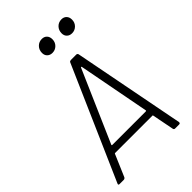

<svg xmlns="http://www.w3.org/2000/svg" viewBox="-264 -1002 1100 1100"><g transform="rotate(-45 286.5 -451.5)"><path d="M465 -8 439 -141Q439 -144 436 -144H133Q130 -144 129 -141L72 -8Q67 0 59 0H25Q14 0 19 -11L318 -692Q319 -696 323 -698Q327 -700 330 -700H374Q382 -700 385 -692L517 -11V-9Q517 0 508 0H475Q467 0 465 -8ZM154 -188H426Q428 -188 429.5 -189.5Q431 -191 430 -193L347 -628Q346 -630 344 -630Q342 -630 341 -628L151 -193Q150 -191 151 -189.5Q152 -188 154 -188ZM401 -845Q401 -870 417 -886.5Q433 -903 457 -903Q476 -903 487.5 -891Q499 -879 499 -859Q499 -835 483 -819Q467 -803 444 -803Q425 -803 413 -814.5Q401 -826 401 -845ZM242 -845Q242 -870 258 -886.5Q274 -903 298 -903Q317 -903 328.5 -891Q340 -879 340 -859Q340 -835 324 -819Q308 -803 285 -803Q266 -803 254 -814.5Q242 -826 242 -845Z"/></g></svg>

Font: Barlow Light
Style: Italic
Weight: 300
Italic angle: -7°
Designer: Jeremy Tribby
Foundry: Tribby Type
Version: Version 1.408